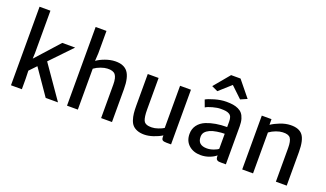

<svg xmlns="http://www.w3.org/2000/svg" viewBox="-77 -1339 3168 1863"><g transform="rotate(20 1507.0 -407.5)"><path d="M543 -556.6 333.5 -337.9 568.4 0H441.4L260.7 -261.7L192.9 -190.9L195.3 -107.4V0H83V-811H195.3V-374L192.9 -314.9L410.2 -556.6Z M661.6 0V-812.5H773.4V-581.5L768.6 -501.5Q803.2 -526.4 854.2 -544.9Q905.3 -563.5 954.6 -564.9Q1045.4 -566.9 1085.7 -513.9Q1126 -460.9 1126 -339.8V0H1013.7V-346.2Q1013.7 -416.5 990.7 -445.8Q967.8 -475.1 907.7 -472.2Q878.9 -471.2 841.6 -458Q804.2 -444.8 773.4 -422.4V0Z M1459.5 7.8Q1417.5 7.8 1387.5 -3.9Q1357.4 -15.6 1339.4 -34.9Q1321.3 -54.2 1310.8 -85.9Q1300.3 -117.7 1296.6 -151.4Q1293 -185.1 1293 -231.4V-556.6H1404.8V-231Q1404.8 -190.9 1408.7 -164.3Q1412.6 -137.7 1419.2 -121.3Q1425.8 -105 1439.2 -96.7Q1452.6 -88.4 1467 -85.7Q1481.4 -83 1505.4 -83Q1534.2 -83 1570.3 -95.5Q1606.4 -107.9 1626.5 -121.1V-556.6H1738.8V7.8H1691.9Q1663.6 7.8 1651.4 0Q1639.2 -7.8 1639.2 -34.7V-48.8Q1602.1 -25.4 1552 -8.8Q1502 7.8 1459.5 7.8Z M2043 7.8Q1967.3 7.8 1919.7 -34.7Q1872.1 -77.1 1872.1 -149.4Q1872.1 -202.1 1900.6 -240.7Q1929.2 -279.3 1980 -300.3Q2070.8 -336.4 2192.9 -336.4V-391.6Q2192.9 -420.4 2186.3 -438.2Q2179.7 -456.1 2163.8 -465.6Q2147.9 -475.1 2127.9 -478.3Q2107.9 -481.4 2075.7 -481.4Q2040 -481.4 1992.2 -468.3Q1944.3 -455.1 1923.3 -440.9L1896.5 -513.2Q1919.9 -527.8 1983.2 -546.4Q2046.4 -564.9 2104 -564.9Q2142.6 -564.9 2171.9 -560.3Q2201.2 -555.7 2227.1 -543.7Q2252.9 -531.7 2269.3 -512Q2285.6 -492.2 2295.2 -460.4Q2304.7 -428.7 2304.7 -385.7V7.8H2256.8Q2240.2 7.8 2231.7 6.6Q2223.1 5.4 2214.8 0.5Q2206.5 -4.4 2203.1 -14.9Q2199.7 -25.4 2199.7 -43V-46.9Q2174.8 -24.4 2132.3 -8.3Q2089.8 7.8 2043 7.8ZM2077.6 -74.2Q2110.8 -74.2 2147 -87.6Q2183.1 -101.1 2192.9 -112.3V-267.1Q2157.7 -267.1 2114 -260.3Q2070.3 -253.4 2043.5 -240.7Q2014.2 -227.1 1998.3 -208Q1982.4 -189 1982.4 -159.2Q1982.4 -74.2 2077.6 -74.2ZM1983.9 -630.9 1920.9 -660.2 2056.6 -823.2H2153.8L2286.1 -660.6L2218.8 -631.3L2105 -739.3Z M2470.7 0V-555.7H2570.8L2571.3 -497.1Q2608.4 -522.5 2661.6 -543Q2714.8 -563.5 2764.6 -564.9Q2854.5 -567.4 2892.3 -518.1Q2930.2 -468.8 2930.2 -347.2V0H2818.4V-346.2Q2818.4 -418.9 2797.9 -447.8Q2777.3 -476.6 2716.3 -473.1Q2687.5 -472.2 2650.4 -458.5Q2613.3 -444.8 2582.5 -422.4V0Z"/></g></svg>

Font: HaufeMerriweatherSans
Style: Regular
Weight: 400
Designer: Eben Sorkin ( eben@eyebytes.com )
Foundry: Eben Sorkin
Version: Version 1.56